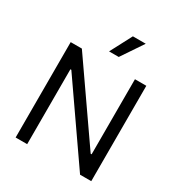

<svg xmlns="http://www.w3.org/2000/svg" viewBox="-218 -1117 1190 1268"><g transform="rotate(30 376.5 -483.0)"><path d="M88.1 -727.3H173.3L571 -154.8H578.1V-727.3H664.8V0H579.5L183.2 -571H176.1V0H88.1ZM338.1 -801.1 424.7 -965.9H522.7L411.9 -801.1Z"/></g></svg>

Font: Inter P
Style: Regular
Weight: 400
Designer: Rasmus Andersson
Foundry: rsms
Version: Version 3.018;git-588b23468